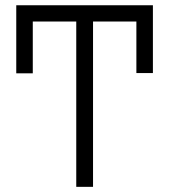

<svg xmlns="http://www.w3.org/2000/svg" viewBox="-20 -725 655 745"><path d="M275.9 0V-641.5H107.2V-440.5H43.1V-704.6H573.3V-441.5H509.2V-641.5H341V0Z"/></svg>

Font: Fira Code Light
Style: Regular
Weight: 300
Monospace: yes
Designer: Carrois Corporate, Edenspiekermann AG, Nikita Prokopov
Foundry: Carrois Corporate, Edenspiekermann AG, Nikita Prokopov
Version: Version 6.000; ttfautohint (v1.8.2) -l 8 -r 50 -G 200 -x 14 